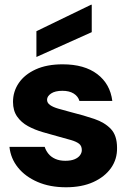

<svg xmlns="http://www.w3.org/2000/svg" viewBox="-20 -780 542 812"><path d="M259 12Q191 12 139 -10.5Q87 -33 56 -71.5Q25 -110 20 -159H169Q174 -143 185 -129.5Q196 -116 214 -108Q232 -100 256 -100Q280 -100 295.5 -106.5Q311 -113 318.5 -123.5Q326 -134 326 -145Q326 -163 314.5 -172Q303 -181 281 -187.5Q259 -194 229 -202Q196 -211 161.5 -221Q127 -231 98.5 -246.5Q70 -262 52.5 -287Q35 -312 35 -349Q35 -393 59.5 -429Q84 -465 131 -486.5Q178 -508 245 -508Q337 -508 391.5 -466.5Q446 -425 455 -353H316Q310 -373 291.5 -384.5Q273 -396 244 -396Q213 -396 196 -384.5Q179 -373 179 -358Q179 -345 191.5 -336Q204 -327 226.5 -320.5Q249 -314 279 -306Q335 -292 379 -277Q423 -262 449 -234.5Q475 -207 475 -155Q476 -107 449.5 -69.5Q423 -32 374.5 -10Q326 12 259 12ZM134 -539V-648L365 -760H368V-644Z"/></svg>

Font: DM Sans 36pt Black
Style: Regular
Weight: 900
Designer: Colophon Foundry, Jonny Pinhorn
Foundry: Colophon Foundry
Version: Version 4.004;gftools[0.9.30]